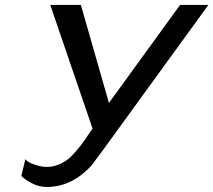

<svg xmlns="http://www.w3.org/2000/svg" viewBox="-20 -742 858 772"><path d="M817.9 -722.2 400.9 -147.9 349.1 -78.1Q269.5 9.8 168 9.8Q138.7 9.8 111.6 -3.4Q84.5 -16.6 65.9 -34.2L82 -102.1Q89.4 -90.3 117.2 -80.6Q145 -70.8 168 -70.8Q190.9 -70.8 211.9 -78.9Q232.9 -86.9 248.8 -98.4Q264.6 -109.9 284.2 -132.6Q303.7 -155.3 316.9 -173.8Q330.1 -192.4 352.1 -225.1L182.1 -722.2H305.2L418 -328.1L704.1 -722.2Z"/></svg>

Font: Perun
Style: Italic
Weight: 400
Italic angle: -12°
Foundry: Stefan Peev, Context Ltd
Version: Version 001.000